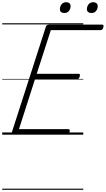

<svg xmlns="http://www.w3.org/2000/svg" viewBox="-20 -1221 959 1741"><path d="M111 0Q97 0 90.5 -5.5Q84 -11 88 -23L396 -979Q399 -988 406 -993Q413 -998 428 -998H905Q916 -998 918 -991.5Q920 -985 917 -973Q914 -960 907.5 -954Q901 -948 891 -948H441L313 -552H691Q702 -552 704 -546Q706 -540 703 -528Q699 -514 692.5 -508Q686 -502 677 -502H297L152 -50H598Q609 -50 611.5 -44Q614 -38 611 -25Q607 -12 600.5 -6Q594 0 584 0ZM563 -1103Q545 -1103 534 -1111.5Q523 -1120 523 -1138Q523 -1162 538 -1181.5Q553 -1201 580 -1201Q598 -1201 609 -1192Q620 -1183 620 -1165Q620 -1141 605.5 -1122Q591 -1103 563 -1103ZM809 -1103Q791 -1103 779.5 -1111.5Q768 -1120 768 -1138Q768 -1162 783 -1181.5Q798 -1201 826 -1201Q843 -1201 854.5 -1192Q866 -1183 866 -1165Q866 -1141 851.5 -1122Q837 -1103 809 -1103ZM0 490H735V500H0ZM0 -20H735V0H0ZM0 -505H735V-500H0ZM0 -1010H735V-1000H0Z"/></svg>

Font: Playwrite AU TAS Guides
Style: Regular
Weight: 400
Designer: Veronika Burian, José Scaglione
Foundry: TypeTogether
Version: Version 1.003